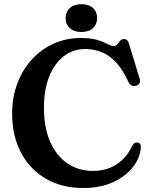

<svg xmlns="http://www.w3.org/2000/svg" viewBox="-20 -904 744 942"><path d="M671 -184.5Q670.5 -149 651.2 -113.2Q632 -77.5 595.8 -47.5Q559.5 -17.5 507.8 0.5Q456 18.5 390 18.5Q282 18.5 203.5 -28Q125 -74.5 82.2 -156.8Q39.5 -239 39.5 -345.5Q39.5 -426.5 64.8 -494Q90 -561.5 135.8 -611.8Q181.5 -662 243 -689.8Q304.5 -717.5 377 -717.5Q427 -717.5 458.5 -707.8Q490 -698 508 -688Q526 -678 536.5 -678Q549 -678 555.5 -686.8Q562 -695.5 569 -704Q576 -712.5 588.5 -712.5Q597.5 -712.5 603.5 -706.8Q609.5 -701 613.5 -687.5L666 -515Q669.5 -503.5 663.8 -494.5Q658 -485.5 646.5 -483Q634.5 -480.5 625 -485.2Q615.5 -490 610 -502Q583 -562 550.2 -597.2Q517.5 -632.5 479.5 -648Q441.5 -663.5 397.5 -663.5Q353 -663.5 316 -643.2Q279 -623 252 -585.5Q225 -548 210.2 -495.5Q195.5 -443 195.5 -377.5Q195.5 -277 226.8 -207.2Q258 -137.5 312 -101.5Q366 -65.5 435.5 -65.5Q502 -65.5 551.2 -97.2Q600.5 -129 628 -187Q633.5 -198.5 640.5 -202.2Q647.5 -206 656 -204.5Q663.5 -203.5 667.2 -198.2Q671 -193 671 -184.5ZM379 -747Q343.5 -747 322.8 -765.8Q302 -784.5 302 -815.5Q302 -846 322.8 -864.8Q343.5 -883.5 379 -883.5Q415.5 -883.5 436 -864.8Q456.5 -846 456.5 -815.5Q456.5 -785 436 -766Q415.5 -747 379 -747Z"/></svg>

Font: Fraunces SemiBold
Style: Regular
Weight: 600
Version: Version 1.000;[b76b70a41]